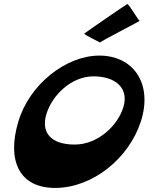

<svg xmlns="http://www.w3.org/2000/svg" viewBox="-20 -1049 778 943"><path d="M394 -884C390 -880 472 -840 472 -840C467 -843 672 -947 666 -947C660 -947 612 -1032 605 -1029C598 -1026 399 -889 394 -884ZM69 -448C15 -265 70 -124 255 -126C435 -128 613 -270 672 -453C731 -636 637 -776 468 -776C303 -776 122 -633 69 -448ZM208 -489C236 -581 330 -674 439 -674C549 -674 614 -615 586 -523C558 -431 460 -339 347 -339C231 -339 180 -397 208 -489Z"/></svg>

Font: Drag You Down
Style: Regular
Weight: 400
Designer: Robert Jablonski
Foundry: Cannot Into Space Fonts
Version: Version 0.97